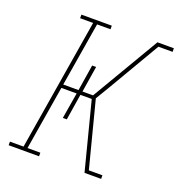

<svg xmlns="http://www.w3.org/2000/svg" viewBox="-132 -846 892 956"><g transform="rotate(20 313.5 -367.5)"><path d="M19 0V-19H91L206 -716H137V-735H298V-716H227L171 -377H252L274 -515H295L273 -377H329L540 -735H627V-716H552L389 -438L347 -368L437 -19H509V0H421L329 -358H269L247 -220H226L249 -358H168L112 -19H180V0Z"/></g></svg>

Font: Iosevka Curly Slab ThExObl
Style: Regular
Weight: 100
Width: 7
Italic angle: -9°
Monospace: yes
Designer: Belleve Invis
Foundry: Belleve Invis
Version: Version 11.1.0; ttfautohint (v1.8.3)